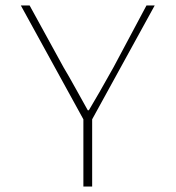

<svg xmlns="http://www.w3.org/2000/svg" viewBox="-20 -680 640 700"><path d="M284 0V-245L56 -660H88L212 -434Q229 -406 258 -353.5Q287 -301 300 -278H304Q336 -331 394 -435L514 -660H544L316 -245V0Z"/></svg>

Font: TypoPRO Source Code Pro
Style: Regular
Weight: 200
Monospace: yes
Designer: Paul D. Hunt, Teo Tuominen
Foundry: Adobe Systems Incorporated
Version: Version 2.010;PS 1.0;hotconv 1.0.84;makeotf.lib2.5.63406